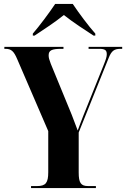

<svg xmlns="http://www.w3.org/2000/svg" viewBox="-20 -951 638 971"><path d="M146 -781V-771H155C194 -797 259 -839 303 -875C348 -839 413 -797 453 -771H462V-781C428 -819 378 -886 348 -931H259C229 -886 179 -819 146 -781ZM137 0H465V-10H426C389 -10 378 -26 378 -79V-281L530 -659C544 -694 558 -704 589 -704H598V-714H428V-704H482C511 -704 520 -697 520 -677C520 -664 516 -651 503 -619L401 -365C392 -341 381 -314 373 -291C361 -323 352 -346 343 -370L237 -628C229 -649 226 -659 226 -671C226 -696 241 -704 290 -704H301V-714H2V-704H8C37 -704 50 -692 67 -652L224 -288V-80C224 -26 211 -10 167 -10H137Z"/></svg>

Font: Noto Serif Display ExtraCondensed ExtraBold
Style: Regular
Weight: 800
Width: 2
Designer: Monotype Design Team
Foundry: Monotype Imaging Inc.
Version: Version 2.009